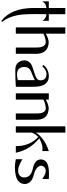

<svg xmlns="http://www.w3.org/2000/svg" viewBox="907 -1680 987 2841"><g transform="rotate(90 1400.5 -259.5)"><path d="M305 205C255.7 145 222 66.7 204 -30C190 -86.7 185.3 -228 190 -454C239.3 -448 272 -427 288 -391V-488H190V-732H98V-488H0V-391C16.7 -426.3 49.3 -447.3 98 -454V-251C101.3 -35.7 165 119.3 289 214Z M478 -443C520 -468.3 561.7 -483 603 -487C710.3 -483.7 768 -428 776 -320V0H683V-306C683.7 -393.3 657.7 -439.3 605 -444C556.3 -440 514 -428 478 -408V0H385V-732H478Z M942 -409C978 -456.3 1028.7 -483 1094 -489C1214 -492.3 1270.7 -409 1264 -239V0C1183.3 5.3 1100.2 7.8 1014.5 7.5C928.8 7.2 881.7 -36.3 873 -123C874.3 -187 911.5 -229.5 984.5 -250.5C1057.5 -271.5 1108 -290.3 1136 -307C1164 -323.7 1174 -351.3 1166 -390C1158 -428.7 1132 -450 1088 -454C1044 -458 1001.3 -437 960 -391ZM1166 -30V-281C1132 -263.7 1091 -245.8 1043 -227.5C995 -209.2 971 -175 971 -125C972.3 -29 1037.3 2.7 1166 -30Z M1454 -443C1496 -468.3 1537.7 -483 1579 -487C1689.7 -483.7 1747.3 -428 1752 -320V0H1659V-306C1659.7 -396.7 1633.7 -442.7 1581 -444C1532.3 -440 1490 -428 1454 -408V0H1361V-488H1454Z M1849 -733H1942V-299C2000 -384.3 2091 -447.3 2215 -488V-391C2159.7 -403 2097 -388 2027 -346C2140.3 -255.3 2211.3 -140 2240 0H2142C2142.7 -136.7 2097.7 -247.3 2007 -332C1977.7 -306 1956 -274 1942 -236V0H1849Z M2629 -488C2525 -495.3 2450.7 -488.8 2406 -468.5C2361.3 -448.2 2339 -413.7 2339 -365C2343 -307 2388.5 -269.2 2475.5 -251.5C2562.5 -233.8 2606 -190.7 2606 -122C2603.3 -74 2577.7 -45.5 2529 -36.5C2480.3 -27.5 2416 -48 2336 -98V0C2425.3 18.7 2508 18.2 2584 -1.5C2660 -21.2 2699.7 -64 2703 -130C2701.7 -198 2656.8 -243 2568.5 -265C2480.2 -287 2434.3 -325.7 2431 -381C2440.3 -417 2462.2 -437.5 2496.5 -442.5C2530.8 -447.5 2575 -430.3 2629 -391Z"/></g></svg>

Font: Neocyr
Style: Regular
Weight: 400
Designer: Viktar Palstsiuk <vipals@gmail.com>
Version: 1.00